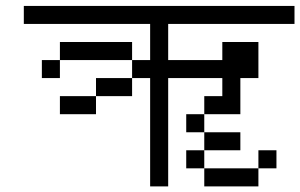

<svg xmlns="http://www.w3.org/2000/svg" viewBox="-20 -708 1040 665"><path d="M937.5 -125V-187.5H875V-125H687.5V-62.5H875V-125ZM812.5 -187.5V-250H687.5V-187.5H625V-125H687.5V-187.5ZM1000 -625V-687.5H62.5V-625H500Q500 -625 500 -500H437.5V-437.5H312.5V-375H187.5V-312.5H312.5V-375H437.5V-437.5H500Q500 -437.5 500 -62.5H562.5Q562.5 -62.5 562.5 -437.5H750V-375H687.5V-312.5H625V-250H687.5V-312.5H812.5Q812.5 -312.5 812.5 -437.5H875Q875 -437.5 875 -562.5H750V-500H562.5Q562.5 -500 562.5 -625ZM187.5 -500H125V-437.5H187.5ZM187.5 -500H437.5V-562.5H187.5Z"/></svg>

Font: CalcUnifontExMono
Style: Regular
Weight: 500
Version: Version 15.0.06